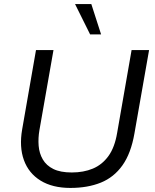

<svg xmlns="http://www.w3.org/2000/svg" viewBox="-20 -914 760 944"><path d="M326 10Q238 10 179.5 -26Q121 -62 97.5 -127Q74 -192 89 -278L157 -668H243L174 -275Q167 -235 170 -197.5Q173 -160 190.5 -130Q208 -100 242.5 -83Q277 -66 333 -66Q391 -66 436.5 -85Q482 -104 513 -146.5Q544 -189 556 -261L627 -668H713L641 -258Q624 -160 582 -101Q540 -42 475.5 -16Q411 10 326 10ZM423 -745 349 -894H429L477 -745Z"/></svg>

Font: Gantari
Style: Italic
Weight: 400
Italic angle: -10°
Designer: Anugrah Pasau
Foundry: Lafontype
Version: Version 1.000; ttfautohint (v1.8.3)